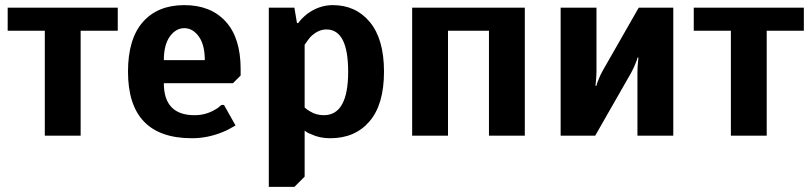

<svg xmlns="http://www.w3.org/2000/svg" viewBox="-20 -530 3170 750"><path d="M155 0V-410H10V-500H440V-410H295V0Z M730 10Q480 10 480 -250Q480 -378 538 -444Q596 -510 700 -510Q803 -510 861.5 -446Q920 -382 920 -260V-235L890 -205H620Q620 -80 740 -80Q782 -80 817 -100Q831 -107 845 -120H855L900 -40Q872 -23 852 -15Q792 10 730 10ZM620 -295H780Q780 -355 756.5 -387.5Q733 -420 700 -420Q667 -420 643.5 -387.5Q620 -355 620 -295Z M1030 200V-500H1130L1140 -440H1145Q1155 -455 1179 -475Q1226 -510 1280 -510Q1370 -510 1425 -443.5Q1480 -377 1480 -250Q1480 -122 1423.5 -56Q1367 10 1270 10Q1229 10 1197 -5Q1180 -11 1170 -20V160L1130 200ZM1245 -80Q1340 -80 1340 -250Q1340 -415 1255 -415Q1222 -415 1192 -385Q1182 -373 1170 -355V-110Q1180 -101 1191 -95Q1215 -80 1245 -80Z M1590 0V-500H2030V0H1890V-410H1730V0Z M2170 0V-500H2310V-255Q2310 -236 2308 -214L2306 -195H2310Q2311 -203 2316 -214Q2325 -238 2335 -255L2475 -500H2610V0H2470V-245Q2470 -264 2472 -286L2474 -305H2470Q2469 -297 2464 -286Q2458 -269 2445 -245L2305 0Z M2835 0V-410H2690V-500H3120V-410H2975V0Z"/></svg>

Font: Scada
Style: Bold
Weight: 700
Designer: Jovanny Lemonad
Foundry: Jovanny Lemonad
Version: Version 4.100;PS 004.100;hotconv 1.0.88;makeotf.lib2.5.64775